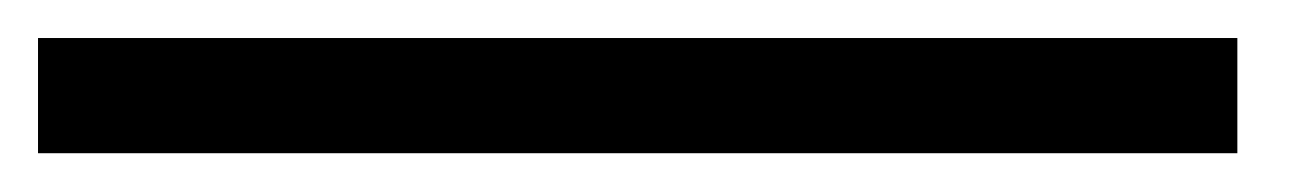

<svg xmlns="http://www.w3.org/2000/svg" viewBox="-20 -771 690 101"><path d="M0 -690.4V-751H630.9V-690.4Z"/></svg>

Font: Poor Story
Style: Regular
Weight: 400
Designer: YoonDesign Inc.
Foundry: YoonDesign Inc.
Version: Version 3.00